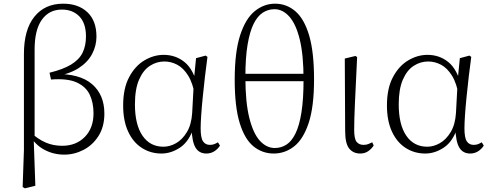

<svg xmlns="http://www.w3.org/2000/svg" viewBox="-20 -820 2672 1043"><path d="M103 196 110 -5V-527Q110 -659 167 -729.5Q224 -800 323 -800Q406 -800 455 -753.5Q504 -707 504 -621Q504 -572 480.5 -527Q457 -482 406.5 -449.5Q356 -417 276 -405V-418Q413 -421 480 -363Q547 -305 547 -203Q547 -132 515.5 -82Q484 -32 434 -6Q384 20 329 20Q271 20 221 -6.5Q171 -33 139 -88H137L146 -101Q186 -64 227.5 -46Q269 -28 318 -28Q393 -28 440.5 -76Q488 -124 488 -205Q488 -262 467.5 -305.5Q447 -349 397 -372Q347 -395 257 -388L249 -425Q323 -443 366.5 -469.5Q410 -496 428.5 -533.5Q447 -571 447 -622Q447 -694 411 -731Q375 -768 316 -768Q247 -768 207.5 -713Q168 -658 168 -551V-74L163 -66L172 189L115 203Z M857 14Q798 14 750.5 -16.5Q703 -47 676 -105.5Q649 -164 649 -247Q649 -340 681.5 -401Q714 -462 764.5 -492Q815 -522 869 -522Q935 -522 983.5 -482Q1032 -442 1054 -349H1062L1040 -296Q1028 -368 1002 -409.5Q976 -451 942.5 -468.5Q909 -486 873 -486Q831 -486 794.5 -462.5Q758 -439 735.5 -387.5Q713 -336 713 -253Q713 -143 754 -83Q795 -23 868 -23Q902 -23 936 -42Q970 -61 995 -102Q1020 -143 1024 -207L1034 -393L1045 -504L1097 -518L1107 -511Q1100 -461 1093.5 -404.5Q1087 -348 1081.5 -293.5Q1076 -239 1073 -194.5Q1070 -150 1070 -123Q1070 -71 1083 -52Q1096 -33 1120 -33Q1134 -33 1144 -37Q1154 -41 1164 -47L1175 -29Q1163 -10 1144 2Q1125 14 1101 14Q1062 14 1042.5 -17.5Q1023 -49 1020 -128H1032Q1008 -52 959 -19Q910 14 857 14Z M1467 14Q1405 14 1357 -25Q1309 -64 1282 -152Q1255 -240 1255 -387Q1255 -538 1284.5 -628.5Q1314 -719 1364 -759.5Q1414 -800 1474 -800Q1537 -800 1585 -758.5Q1633 -717 1659.5 -627Q1686 -537 1686 -389Q1686 -239 1656.5 -151Q1627 -63 1577.5 -24.5Q1528 14 1467 14ZM1473 -16Q1507 -16 1535.5 -34Q1564 -52 1585 -94.5Q1606 -137 1617.5 -209Q1629 -281 1629 -388Q1629 -521 1608.5 -605Q1588 -689 1552 -729.5Q1516 -770 1471 -770Q1437 -770 1408 -751.5Q1379 -733 1358 -691Q1337 -649 1325 -578Q1313 -507 1313 -402Q1313 -264 1334.5 -179Q1356 -94 1392 -55Q1428 -16 1473 -16ZM1275 -379V-419H1669V-379Z M1937 14Q1899 14 1877 -13Q1855 -40 1855 -109L1853 -502L1911 -516L1920 -510Q1916 -424 1913 -362.5Q1910 -301 1908 -256.5Q1906 -212 1905 -178Q1904 -144 1904 -114Q1904 -65 1917.5 -49Q1931 -33 1955 -33Q1970 -33 1981 -37.5Q1992 -42 2002 -47L2010 -30Q2001 -14 1982 0Q1963 14 1937 14Z M2290 14Q2231 14 2183.5 -16.5Q2136 -47 2109 -105.5Q2082 -164 2082 -247Q2082 -340 2114.5 -401Q2147 -462 2197.5 -492Q2248 -522 2302 -522Q2368 -522 2416.5 -482Q2465 -442 2487 -349H2495L2473 -296Q2461 -368 2435 -409.5Q2409 -451 2375.5 -468.5Q2342 -486 2306 -486Q2264 -486 2227.5 -462.5Q2191 -439 2168.5 -387.5Q2146 -336 2146 -253Q2146 -143 2187 -83Q2228 -23 2301 -23Q2335 -23 2369 -42Q2403 -61 2428 -102Q2453 -143 2457 -207L2467 -393L2478 -504L2530 -518L2540 -511Q2533 -461 2526.5 -404.5Q2520 -348 2514.5 -293.5Q2509 -239 2506 -194.5Q2503 -150 2503 -123Q2503 -71 2516 -52Q2529 -33 2553 -33Q2567 -33 2577 -37Q2587 -41 2597 -47L2608 -29Q2596 -10 2577 2Q2558 14 2534 14Q2495 14 2475.5 -17.5Q2456 -49 2453 -128H2465Q2441 -52 2392 -19Q2343 14 2290 14Z"/></svg>

Font: Source Han Serif JP VF
Style: Regular
Weight: 250
Designer: Ryoko NISHIZUKA 西塚涼子 (kana & ideographs); Frank Grießhammer (Latin, Greek & Cyrillic); Wenlong ZHANG 张文龙 (bopomofo); San
Foundry: Adobe
Version: Version 2.001;hotconv 1.1.0;makeotfexe 2.6.0